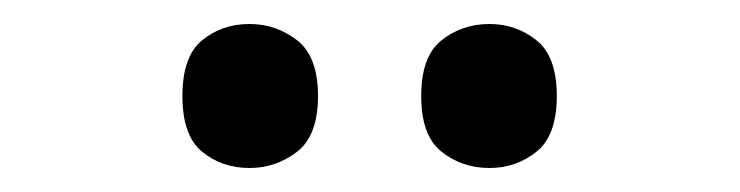

<svg xmlns="http://www.w3.org/2000/svg" viewBox="-20 -768 617 160"><path d="M388 -628Q365 -628 348 -641.5Q331 -655 331 -688Q331 -721 348 -734.5Q365 -748 388 -748Q410 -748 427 -734.5Q444 -721 444 -688Q444 -655 427 -641.5Q410 -628 388 -628ZM188 -628Q165 -628 148.5 -641.5Q132 -655 132 -688Q132 -721 148.5 -734.5Q165 -748 188 -748Q210 -748 227.5 -734.5Q245 -721 245 -688Q245 -655 227.5 -641.5Q210 -628 188 -628Z"/></svg>

Font: Noto Serif NP Hmong SemiBold
Style: Regular
Weight: 600
Designer: Dalton Maag Ltd
Foundry: Dalton Maag Ltd
Version: Version 1.001; ttfautohint (v1.8.4.7-5d5b)